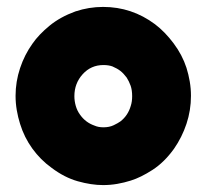

<svg xmlns="http://www.w3.org/2000/svg" viewBox="-20 -1220 597 555"><path d="M278 -685Q244 -685 205 -696Q166 -707 129 -735Q97 -758 73.5 -790.5Q50 -823 38 -862Q32 -881 28.5 -901.5Q25 -922 25 -943Q25 -984 38 -1023Q51 -1062 74 -1094Q92 -1120 123 -1145.5Q154 -1171 198 -1187Q237 -1200 278 -1200Q361 -1200 428 -1150Q457 -1128 482 -1094.5Q507 -1061 519 -1024Q525 -1005 528.5 -984.5Q532 -964 532 -943Q532 -901 519 -862Q506 -823 483 -790Q455 -751 421 -729Q387 -707 358 -698Q339 -692 319 -688.5Q299 -685 278 -685ZM279 -852Q296 -852 308.5 -858Q321 -864 328 -869Q350 -886 358 -914Q362 -926 362 -942Q362 -960 357.5 -972.5Q353 -985 346 -996Q337 -1008 328 -1015Q319 -1022 305 -1028Q294 -1032 279 -1032Q243 -1032 219 -1005.5Q195 -979 195 -942Q195 -928 199 -914Q203 -900 211 -889Q227 -866 253 -857Q264 -852 279 -852Z"/></svg>

Font: Boldonse
Style: Regular
Weight: 400
Designer: Universitype Foundry
Foundry: Universitype Foundry
Version: Version 1.000; ttfautohint (v1.8.4.7-5d5b)